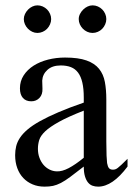

<svg xmlns="http://www.w3.org/2000/svg" viewBox="-20 -695 502 724"><path d="M380.9 -623Q380.9 -633.3 376.7 -642.8Q372.6 -652.3 365.5 -659.4Q358.4 -666.5 348.9 -670.7Q339.4 -674.8 329.1 -674.8Q319.3 -674.8 310.1 -670.4Q300.8 -666 293.5 -658.7Q286.1 -651.4 281.5 -642.1Q276.9 -632.8 276.9 -623Q276.9 -612.8 281 -603.5Q285.2 -594.2 292.2 -586.9Q299.3 -579.6 308.8 -575.2Q318.4 -570.8 329.1 -570.8Q339.4 -570.8 348.9 -575Q358.4 -579.1 365.5 -586.4Q372.6 -593.8 376.7 -603.3Q380.9 -612.8 380.9 -623ZM172.9 -623Q172.9 -633.3 168.7 -642.8Q164.6 -652.3 157.5 -659.4Q150.4 -666.5 140.9 -670.7Q131.3 -674.8 121.1 -674.8Q111.3 -674.8 102.1 -670.4Q92.8 -666 85.7 -658.7Q78.6 -651.4 74.2 -642.1Q69.8 -632.8 69.8 -623Q69.8 -612.8 74 -603.5Q78.1 -594.2 85.2 -586.9Q92.3 -579.6 101.6 -575.2Q110.8 -570.8 121.1 -570.8Q131.3 -570.8 140.9 -575Q150.4 -579.1 157.5 -586.4Q164.6 -593.8 168.7 -603.3Q172.9 -612.8 172.9 -623ZM460.9 -66.9V-96.2Q446.8 -82 438.2 -74Q429.7 -65.9 424.1 -61.8Q418.5 -57.6 414.3 -56.4Q410.2 -55.2 405.8 -55.2Q396 -55.2 391.1 -60.8Q386.2 -66.4 383.8 -80.1Q382.8 -87.4 381.8 -108.2Q380.9 -128.9 380.9 -161.1V-319.8Q380.9 -356.4 375.5 -385.7Q370.1 -415 353.5 -435.5Q336.9 -456.1 306.2 -467Q275.4 -478 225.1 -478Q191.9 -478 161.1 -470.2Q130.4 -462.4 106.9 -447.5Q83.5 -432.6 69.3 -410.9Q55.2 -389.2 55.2 -361.8Q55.2 -338.4 66.4 -325.7Q77.6 -313 98.1 -313Q116.7 -313 128.9 -325.9Q141.1 -338.9 140.1 -360.8L139.2 -391.1Q140.6 -415 158.9 -431.6Q177.2 -448.2 209 -448.2Q231 -448.2 247.3 -441.9Q263.7 -435.5 274.4 -421.1Q285.2 -406.7 290.5 -383.5Q295.9 -360.4 295.9 -327.1V-308.1Q240.7 -289.1 200.2 -271.7Q159.7 -254.4 130.9 -238.3Q102.1 -222.2 83.7 -206.5Q65.4 -190.9 55.2 -175.3Q44.9 -159.7 41 -143.6Q37.1 -127.4 37.1 -109.9Q37.1 -83 45.2 -61Q53.2 -39.1 67.9 -23.7Q82.5 -8.3 102.8 0.2Q123 8.8 147.9 8.8Q166 8.8 179.9 5.9Q193.8 2.9 209.5 -5.1Q225.1 -13.2 245.1 -28.1Q265.1 -43 295.9 -66.9Q295.9 -44.9 300.3 -30.3Q304.7 -15.6 312 -6.8Q319.3 2 329.1 5.4Q338.9 8.8 350.1 8.8Q404.3 8.8 460.9 -66.9ZM295.9 -100.1Q264.2 -74.2 239 -61Q213.9 -47.9 193.8 -48.8Q179.2 -49.3 166.3 -55.9Q153.3 -62.5 143.8 -73.7Q134.3 -85 128.7 -100.3Q123 -115.7 123 -133.8Q123 -150.9 127.9 -167Q132.8 -183.1 150.6 -200Q168.5 -216.8 202.9 -235.8Q237.3 -254.9 295.9 -277.8Z"/></svg>

Font: Galatia SIL
Style: Regular
Weight: 400
Designer: Development by SIL's NRSI team
Version: Version 2.1